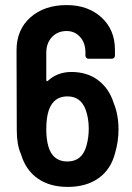

<svg xmlns="http://www.w3.org/2000/svg" viewBox="-20 -728 519 755"><path d="M446 -219Q446 -172 433 -128Q417 -63 368.5 -28Q320 7 246 7Q177 7 130 -25Q83 -57 64 -117L62 -123Q46 -159 46 -215L45 -530Q45 -611 99.5 -659.5Q154 -708 242 -708Q326 -708 379 -659.5Q432 -611 432 -532V-509Q432 -504 428.5 -500.5Q425 -497 420 -497H328Q323 -497 319.5 -500.5Q316 -504 316 -509V-522Q316 -559 295 -582.5Q274 -606 242 -606Q207 -606 184.5 -582.5Q162 -559 162 -520V-413Q162 -410 164 -409Q166 -408 168 -410Q206 -445 261 -445Q323 -445 366 -412.5Q409 -380 427 -323Q446 -277 446 -219ZM329 -222Q329 -263 317 -296Q298 -349 245 -349Q191 -349 172 -295Q162 -266 162 -220Q162 -181 170 -153Q187 -93 245 -93Q303 -93 320 -155Q329 -187 329 -222Z"/></svg>

Font: Barlow Semi Condensed SemiBold
Style: Regular
Weight: 600
Width: 4
Designer: Jeremy Tribby
Foundry: Tribby Type
Version: Version 1.408